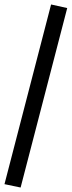

<svg xmlns="http://www.w3.org/2000/svg" viewBox="-27 -773 320 857"><path d="M65 64 -7 49 201 -753 273 -737Z"/></svg>

Font: Nunito Sans 7pt Condensed Medium
Style: Regular
Weight: 500
Width: 3
Designer: Vernon Adams
Foundry: Vernon Adams
Version: Version 3.101;gftools[0.9.27]